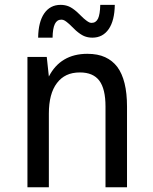

<svg xmlns="http://www.w3.org/2000/svg" viewBox="-20 -786 642 806"><path d="M140.1 -627.9Q141.1 -693.8 165.5 -729.5Q190.4 -765.6 234.4 -765.6Q253.4 -765.6 269.5 -758.8Q284.2 -752.4 303.2 -735.8L331.1 -709Q336.4 -704.1 341.6 -700.4Q346.7 -696.8 349.6 -694.8Q354.5 -691.9 357.4 -690.9Q360.4 -689.9 364.3 -689.9Q382.8 -689.9 391.6 -708Q399.9 -725.6 400.9 -765.6H461.9Q460.9 -699.7 436.5 -664.1Q411.6 -627.9 367.7 -627.9Q348.6 -627.9 332.5 -634.8Q317.9 -641.1 298.8 -657.7L271 -684.6Q264.6 -690.4 260 -693.8Q255.4 -697.3 252.4 -699.2Q248 -701.7 244.9 -702.6Q241.7 -703.6 237.8 -703.6Q219.2 -703.6 210.4 -685.5Q201.2 -666.5 200.7 -627.9ZM95.2 -546.9H176.3L185.1 -464.8Q209.5 -512.2 250 -536.1Q290.5 -560.1 346.7 -560.1Q390.6 -560.1 421.4 -545.9Q452.1 -531.7 472.2 -505.4Q513.2 -450.2 513.2 -338.9V0H422.9V-338.9Q422.9 -412.6 397 -447.3Q371.1 -481.9 315.4 -481.9Q283.2 -481.9 259.5 -470.7Q235.8 -459.5 219.2 -437.5Q185.1 -393.1 185.1 -309.1V0H95.2Z"/></svg>

Font: Hack
Style: Regular
Weight: 400
Monospace: yes
Designer: Christopher Simpkins
Foundry: Christopher Simpkins
Version: Version 2.019; ttfautohint (v1.4.1) -l 4 -r 80 -G 350 -x 0 -